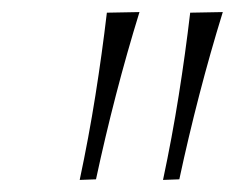

<svg xmlns="http://www.w3.org/2000/svg" viewBox="-20 -764 389 318"><path d="M112 -466Q127 -536.5 138 -605.8Q149 -675 157 -743L211 -744Q190 -676 172 -606.5Q154 -537 139 -467ZM250 -466Q265 -536.5 276 -605.8Q287 -675 295 -743L349 -744Q328 -676 310 -606.5Q292 -537 277 -467Z"/></svg>

Font: Commissioner Flair Thin
Style: Italic
Weight: 100
Italic angle: -12°
Designer: Kostas Bartsokas
Foundry: Kostas Bartsokas
Version: Version 1.000; ttfautohint (v1.8.3)